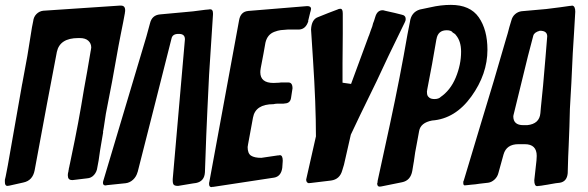

<svg xmlns="http://www.w3.org/2000/svg" viewBox="-54 -772 2412 787"><path d="M458 -721V-719Q456 -707 451 -681.5Q446 -656 441 -631.5Q436 -607 432 -585Q405 -430 380 -306Q374 -266 371 -247L368 -230L369 -231Q366 -215 359 -172L356 -154Q350 -108 345 -86Q343 -68 331.5 -55Q320 -42 303 -41Q294 -40 274 -37.5Q254 -35 245 -34H241Q224 -34 224 -53Q224 -59 225 -62L224 -60Q227 -69 227 -74Q228 -76 228 -80L231 -93V-95L232 -98Q236 -119 239 -132Q268 -268 290 -405Q294 -425 303.5 -480Q313 -535 318 -565V-564Q320 -574 320 -577Q320 -594 308 -605Q296 -616 273 -616H267Q191 -616 179 -559Q144 -378 88 -74Q80 -32 42 -24L-16 -11Q-20 -10 -24 -10Q-34 -10 -34 -26V-35Q-31 -46 -27 -68Q-23 -90 -22 -94Q21 -337 37 -429V-428L58 -542Q59 -548 61 -560.5Q63 -573 64 -579Q72 -630 73 -635Q74 -644 77 -660Q80 -676 82 -685Q84 -703 95.5 -714.5Q107 -726 123 -728L436 -749H442Q459 -749 459 -730Q459 -724 458 -721Z M819 -712 803 -465 796 -320Q792 -242 786 -66Q784 -29 750 -22Q746 -22 736 -20L676 -10Q663 -10 658.5 -14.5Q654 -19 654 -32V-38L704 -611Q704 -633 680 -633H677Q653 -633 649 -614Q631 -542 583.5 -355Q536 -168 510 -66V-67Q505 -48 491.5 -35.5Q478 -23 461 -21L384 -13Q382 -12 378 -12Q368 -12 368 -23Q368 -28 371 -36L546 -622L561 -677Q569 -710 602 -713L700 -722Q731 -724 788 -732L800 -733Q803 -734 807 -734Q819 -734 819 -718Z M1070 -44 820 -6H817L812 -5Q803 -6 803 -18Q803 -25 804 -26Q857 -316 926 -689Q932 -724 963 -727H962L1205 -747Q1221 -747 1221 -736Q1221 -733 1219 -725V-726L1218 -723Q1212 -699 1209 -686H1210Q1200 -653 1173 -651H1127Q1108 -650 1096.5 -648.5Q1085 -647 1070.5 -641.5Q1056 -636 1047 -625Q1038 -614 1034 -597Q1028 -561 1014 -489L1015 -491Q1013 -487 1013 -476Q1013 -432 1067 -432L1090 -433Q1093 -434 1098 -434H1128Q1145 -434 1145 -410L1139 -371Q1136 -349 1114 -348Q1111 -347 1107 -347H1082Q1075 -347 1067 -345Q993 -345 983 -290L962 -176V-174L961 -170Q961 -143 975 -134Q989 -125 1017 -125L1085 -135H1088L1093 -136Q1105 -136 1105 -113L1103 -84Q1098 -49 1070 -44Z M1303 -32 1220 -22H1217L1212 -21Q1201 -23 1201 -36Q1201 -37 1203 -45L1241 -213Q1241 -345 1229 -527L1221 -651Q1223 -693 1250 -702Q1294 -720 1332 -734H1331Q1336 -736 1342 -736Q1351 -736 1351 -716V-636Q1351 -612 1350.5 -571Q1350 -530 1350 -513V-433L1385 -428Q1446 -592 1458 -626V-625Q1461 -635 1466 -648L1472 -664Q1475 -678 1479 -686L1484 -702Q1492 -730 1514 -730Q1519 -730 1524 -728Q1570 -718 1592 -712Q1609 -709 1609 -694Q1609 -687 1605 -680L1538 -542Q1499 -456 1422 -300Q1392 -236 1384 -220Q1382 -211 1356 -97L1349 -74Q1339 -37 1303 -32Z M1594 -25 1510 -8Q1509 -8 1506.5 -7.5Q1504 -7 1502 -7Q1492 -7 1492 -21L1493 -22Q1493 -24 1493.5 -26Q1494 -28 1494 -31L1544 -261Q1587 -461 1616 -630L1626 -681Q1631 -722 1667 -733L1710 -742Q1753 -752 1794 -752Q1873 -752 1908.5 -701Q1944 -650 1944 -568Q1944 -468 1878 -376.5Q1812 -285 1717 -278Q1670 -269 1664 -235L1655 -186Q1647 -148 1642 -107V-108L1636 -72Q1629 -32 1594 -25ZM1717 -509 1697 -404V-402L1696 -399Q1696 -388 1697.5 -382.5Q1699 -377 1706 -371.5Q1713 -366 1727 -366Q1744 -366 1753 -375L1750 -373Q1792 -401 1814 -454Q1836 -507 1836 -560Q1836 -604 1814 -629L1816 -627Q1811 -634 1798 -641L1802 -639Q1795 -648 1777 -648Q1741 -648 1735 -611V-612Z M2165 -11 2155 -10H2158L2154 -9L2155 -10H2153L2148 -9Q2136 -9 2136 -33L2145 -114L2146 -133Q2146 -181 2097 -181H2071Q2022 -181 2010 -139L1989 -63Q1985 -47 1973 -36Q1961 -25 1947 -23L1938 -22Q1920 -20 1912 -19Q1906 -18 1894.5 -16.5Q1883 -15 1878 -15L1860 -13H1856L1852 -12Q1845 -12 1845 -21V-26Q1845 -29 1847 -32L1917 -265Q1970 -437 2021 -615L2027 -635Q2029 -644 2034 -661.5Q2039 -679 2042 -688Q2046 -704 2057.5 -714Q2069 -724 2084 -726L2185 -735Q2251 -743 2283 -748H2286L2291 -749Q2304 -748 2304 -724L2299 -638Q2294 -572 2288 -432Q2287 -415 2285 -379.5Q2283 -344 2282 -326L2280 -252Q2278 -202 2277 -175Q2275 -140 2273 -62Q2270 -28 2241 -23L2224 -21Q2206 -18 2201 -17Q2197 -16 2190 -15Q2183 -14 2177 -13Q2171 -12 2165 -11ZM2182 -537 2189 -623Q2189 -646 2159 -646Q2136 -640 2132 -626L2110 -542Q2072 -386 2053 -309Q2050 -298 2050 -295Q2050 -259 2091 -259H2107Q2157 -264 2161 -308L2163 -331Q2169 -389 2172 -421Q2180 -514 2182 -537Z"/></svg>

Font: Bangerz Fix
Style: Regular
Weight: 400
Designer: vernon adams
Foundry: Vernon Adams
Version: Version 2.10;December 28, 2023;FontCreator 13.0.0.2683 64-bi